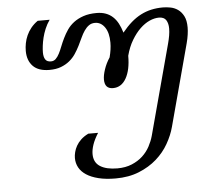

<svg xmlns="http://www.w3.org/2000/svg" viewBox="-52 -586 936 852"><g transform="rotate(-5 415.5 -160.5)"><path d="M188.5 -334Q201.2 -334 210 -342.5Q218.8 -351.1 225.8 -364.7Q232.9 -378.4 239.7 -396Q246.6 -413.6 255.6 -432.1Q264.6 -450.7 276.6 -468.3Q288.6 -485.8 306.6 -499.5Q324.7 -513.2 349.6 -521.7Q374.5 -530.3 408.7 -530.3Q431.6 -530.3 449.5 -523.7Q467.3 -517.1 480.7 -504.6Q494.1 -492.2 503.7 -474.1Q513.2 -456.1 520 -433.1Q541 -459 562 -477.3Q583 -495.6 605.5 -507.1Q627.9 -518.6 652.1 -523.9Q676.3 -529.3 704.1 -529.3Q719.7 -529.3 737.5 -525.9Q755.4 -522.5 770.5 -512Q785.6 -501.5 795.7 -482.2Q805.7 -462.9 805.7 -431.6Q805.7 -417 803.2 -399.7Q800.8 -382.3 795.4 -361.8L697.8 2.4Q688 39.1 667 75.9Q646 112.8 612.8 142.1Q579.6 171.4 533.9 189.9Q488.3 208.5 429.2 208.5Q385.7 208.5 353.3 200.4Q320.8 192.4 299.3 178.2Q277.8 164.1 267.3 144.8Q256.8 125.5 256.8 102.5Q256.8 90.3 260.3 76.4Q263.7 62.5 271.5 48.6Q279.3 34.7 292.5 22.2Q305.7 9.8 325.2 0H369.1Q351.6 27.8 344 50.5Q336.4 73.2 336.4 91.8Q336.4 129.4 364.3 147Q392.1 164.6 440.9 164.6Q477.5 164.6 505.6 152.8Q533.7 141.1 553.7 122.6Q573.7 104 586.2 80.8Q598.6 57.6 605 34.7L712.9 -367.2Q717.8 -385.3 720.7 -402.1Q723.6 -418.9 723.6 -434.1Q723.6 -456.5 714.4 -471.2Q705.1 -485.8 682.1 -485.8Q662.6 -485.8 640.6 -476.1Q618.7 -466.3 598.1 -446.5Q577.6 -426.8 560.1 -397.5Q542.5 -368.2 532.2 -329.1Q532.2 -297.4 526.9 -272.2Q521.5 -247.1 511.2 -229Q501 -210.9 486.3 -201.4Q471.7 -191.9 452.6 -191.9Q415.5 -191.9 415.5 -233.4Q415.5 -252 424.1 -277.8Q432.6 -303.7 449.2 -329.1Q458.5 -364.3 458.5 -394Q458.5 -438 441.4 -462.6Q424.3 -487.3 397.9 -487.3Q381.8 -487.3 370.4 -479Q358.9 -470.7 349.9 -457.5Q340.8 -444.3 333 -427.2Q325.2 -410.2 316.2 -392.1Q307.1 -374 295.7 -356.9Q284.2 -339.8 268.1 -326.7Q252 -313.5 230.2 -305.2Q208.5 -296.9 178.7 -296.9Q129.9 -296.9 105.5 -322Q81.1 -347.2 81.1 -390.1Q81.1 -406.7 84.5 -424.3Q87.9 -441.9 95.5 -458.7Q103 -475.6 115.5 -491Q127.9 -506.3 145.5 -518.6H198.7Q186 -500.5 177.7 -480.7Q169.4 -460.9 164.8 -441.9Q160.2 -422.9 158.2 -406Q156.2 -389.2 156.2 -377Q156.2 -356.4 163.6 -345.2Q170.9 -334 188.5 -334Z"/></g></svg>

Font: Arian Grqi
Style: Italic
Weight: 400
Italic angle: -15°
Designer: Ruben Hakobyan (Tarumian)
Foundry: Ruben Hakobyan (Tarumian)
Version: Version 1.002